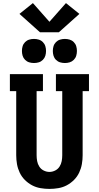

<svg xmlns="http://www.w3.org/2000/svg" viewBox="-20 -1215 640 1243"><path d="M300 8Q271 8 242 3Q213 -2 187.5 -15.5Q162 -29 141 -50Q120 -71 107.5 -97.5Q95 -124 90 -152.5Q85 -181 85 -210V-625H44V-735H258V-625H217V-210Q217 -191 220.5 -172Q224 -153 234.5 -136.5Q245 -120 263 -111Q281 -102 300 -102Q319 -102 337 -111Q355 -120 365.5 -136.5Q376 -153 379.5 -172Q383 -191 383 -210V-625H342V-735H556V-625H515V-210Q515 -181 510 -152.5Q505 -124 492.5 -97.5Q480 -71 459 -50Q438 -29 412.5 -15.5Q387 -2 358 3Q329 8 300 8ZM400 -807Q384 -807 369 -811.5Q354 -816 342.5 -827.5Q331 -839 326.5 -854Q322 -869 322 -885Q322 -901 326.5 -916Q331 -931 342.5 -942.5Q354 -954 369 -958.5Q384 -963 400 -963Q416 -963 431 -958.5Q446 -954 457.5 -942.5Q469 -931 473.5 -916Q478 -901 478 -885Q478 -869 473.5 -854Q469 -839 457.5 -827.5Q446 -816 431 -811.5Q416 -807 400 -807ZM200 -807Q184 -807 169 -811.5Q154 -816 142.5 -827.5Q131 -839 126.5 -854Q122 -869 122 -885Q122 -901 126.5 -916Q131 -931 142.5 -942.5Q154 -954 169 -958.5Q184 -963 200 -963Q216 -963 231 -958.5Q246 -954 257.5 -942.5Q269 -931 273.5 -916Q278 -901 278 -885Q278 -869 273.5 -854Q269 -839 257.5 -827.5Q246 -816 231 -811.5Q216 -807 200 -807ZM239 -1006 220 -1023 106 -1125 193 -1195 300 -1074 407 -1195 494 -1125 361 -1006Z"/></svg>

Font: Iosevka Slab XBdEx
Style: Regular
Weight: 800
Width: 7
Monospace: yes
Designer: Belleve Invis
Foundry: Belleve Invis
Version: Version 11.1.0; ttfautohint (v1.8.3)